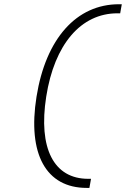

<svg xmlns="http://www.w3.org/2000/svg" viewBox="-20 -812 626 929"><path d="M569.3 -791.5H555.7C350.1 -791.5 201.7 -625.5 156.7 -344.2C112.3 -66.9 202.6 97.2 399.4 97.2H412.6L420.4 53.2H406.7C240.2 53.2 164.6 -94.2 203.6 -344.2C243.2 -597.7 371.6 -747.6 548.3 -747.6H561.5Z"/></svg>

Font: Cascadia Code PL ExtraLight
Style: Italic
Weight: 200
Italic angle: -10°
Monospace: yes
Designer: Aaron Bell
Foundry: Saja Typeworks
Version: Version 2404.023